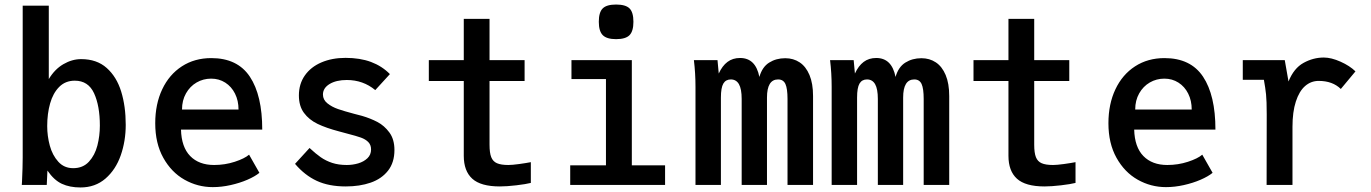

<svg xmlns="http://www.w3.org/2000/svg" viewBox="-20 -815 6040 846"><path d="M189 -63.5 186 0H76L77 -15.5Q80 -79.5 80 -121.5V-790H195V-466.5Q221 -510 259.2 -532.2Q297.5 -554.5 337.5 -554.5Q406.5 -554.5 450.2 -515.5Q494 -476.5 514 -411.5Q534 -346.5 534 -265Q534 -193.5 512 -130.5Q490 -67.5 444.8 -28.2Q399.5 11 334.5 11Q287.5 11 252.8 -5Q218 -21 189 -63.5ZM420 -261.5Q420 -348.5 394.5 -404Q369 -459.5 309.5 -459.5Q268 -459.5 240.8 -432Q213.5 -404.5 200.8 -359.2Q188 -314 188 -259.5Q188 -215.5 199.5 -173.2Q211 -131 236.8 -102.5Q262.5 -74 302.5 -74Q345.5 -74 371.8 -102.5Q398 -131 409 -173.5Q420 -216 420 -261.5Z M664 -272Q664 -356.5 694.8 -421.5Q725.5 -486.5 781.5 -522.8Q837.5 -559 911 -559Q1026.5 -559 1081 -477Q1135.5 -395 1135.5 -244H777.5Q779.5 -167 818 -127.5Q856.5 -88 923.5 -88Q971 -88 1014.5 -102.2Q1058 -116.5 1077.5 -133.5L1123 -53.5Q1103.5 -37.5 1070 -23Q1036.5 -8.5 996.2 0.5Q956 9.5 917.5 9.5Q851 9.5 793 -23.2Q735 -56 699.5 -119.8Q664 -183.5 664 -272ZM910.5 -468.5Q875.5 -468.5 846.2 -451.5Q817 -434.5 799.5 -403.5Q782 -372.5 782 -332.5H1031Q1031 -371.5 1015.5 -402.5Q1000 -433.5 972.5 -451Q945 -468.5 910.5 -468.5Z M1280 -93 1344 -163Q1370 -138.5 1392.8 -122.5Q1415.5 -106.5 1443.8 -97.2Q1472 -88 1508 -88Q1534 -88 1558.5 -95.2Q1583 -102.5 1599 -117.8Q1615 -133 1615 -156.5Q1615 -176.5 1602.8 -189Q1590.5 -201.5 1570.2 -208.8Q1550 -216 1511 -226L1474 -236Q1417 -251 1379.2 -269.2Q1341.5 -287.5 1319.2 -317.8Q1297 -348 1297 -394.5Q1297 -445 1323.2 -482.5Q1349.5 -520 1396.2 -540Q1443 -560 1502.5 -560Q1566.5 -560 1614.8 -542Q1663 -524 1698 -488.5L1633.5 -418Q1580 -462.5 1508 -462.5Q1461.5 -462.5 1432.2 -444.8Q1403 -427 1403 -398.5Q1403 -375.5 1422.5 -359.8Q1442 -344 1469.5 -334.5Q1497 -325 1540.5 -313.5L1575 -304.5Q1612.5 -293.5 1643 -277.5Q1673.5 -261.5 1695.8 -231.2Q1718 -201 1718 -154Q1718 -99 1689.8 -63Q1661.5 -27 1613.2 -10.2Q1565 6.5 1503.5 6.5Q1429 6.5 1376 -18Q1323 -42.5 1280 -93Z M2023.5 -128.5V-458H1869.5V-550H2023.5V-732H2137V-550H2291.5V-458H2137V-177Q2137 -141.5 2144.5 -122.5Q2152 -103.5 2169.8 -95.8Q2187.5 -88 2220 -88Q2236.5 -88 2267.5 -92.2Q2298.5 -96.5 2319 -100.5V-9Q2297.5 -3.5 2255.2 1.5Q2213 6.5 2182.5 6.5Q2098.5 6.5 2061 -27.5Q2023.5 -61.5 2023.5 -128.5Z M2498 -550H2764V-86.5H2910.5V0H2492.5V-86.5H2650V-466.5H2498ZM2618.5 -719Q2618.5 -761 2635.8 -778Q2653 -795 2694.5 -795Q2736.5 -795 2753.8 -778Q2771 -761 2771 -719Q2771 -677.5 2753.8 -660Q2736.5 -642.5 2694.5 -642.5Q2653.5 -642.5 2636 -660Q2618.5 -677.5 2618.5 -719Z M3037.5 -550H3141.5L3147 -491Q3162.5 -525 3185.5 -542.2Q3208.5 -559.5 3241 -559.5Q3309.5 -559.5 3326 -476Q3338.5 -520 3369.2 -539.2Q3400 -558.5 3440 -558.5Q3476 -558.5 3503.5 -540.2Q3531 -522 3546.8 -484.5Q3562.5 -447 3562.5 -392V0H3450V-379Q3450 -424.5 3440.8 -444.8Q3431.5 -465 3408.5 -465Q3359.5 -465 3359.5 -385V0H3248V-379Q3248 -423 3236 -444Q3224 -465 3200 -465Q3178 -465 3167.2 -446.8Q3156.5 -428.5 3156.5 -385V0H3044.5V-432.5Q3044.5 -492.5 3037.5 -550Z M3637.5 -550H3741.5L3747 -491Q3762.5 -525 3785.5 -542.2Q3808.5 -559.5 3841 -559.5Q3909.5 -559.5 3926 -476Q3938.5 -520 3969.2 -539.2Q4000 -558.5 4040 -558.5Q4076 -558.5 4103.5 -540.2Q4131 -522 4146.8 -484.5Q4162.5 -447 4162.5 -392V0H4050V-379Q4050 -424.5 4040.8 -444.8Q4031.5 -465 4008.5 -465Q3959.5 -465 3959.5 -385V0H3848V-379Q3848 -423 3836 -444Q3824 -465 3800 -465Q3778 -465 3767.2 -446.8Q3756.5 -428.5 3756.5 -385V0H3644.5V-432.5Q3644.5 -492.5 3637.5 -550Z M4423.5 -128.5V-458H4269.5V-550H4423.5V-732H4537V-550H4691.5V-458H4537V-177Q4537 -141.5 4544.5 -122.5Q4552 -103.5 4569.8 -95.8Q4587.5 -88 4620 -88Q4636.5 -88 4667.5 -92.2Q4698.5 -96.5 4719 -100.5V-9Q4697.5 -3.5 4655.2 1.5Q4613 6.5 4582.5 6.5Q4498.5 6.5 4461 -27.5Q4423.5 -61.5 4423.5 -128.5Z M4864 -272Q4864 -356.5 4894.8 -421.5Q4925.5 -486.5 4981.5 -522.8Q5037.5 -559 5111 -559Q5226.5 -559 5281 -477Q5335.5 -395 5335.5 -244H4977.5Q4979.5 -167 5018 -127.5Q5056.5 -88 5123.5 -88Q5171 -88 5214.5 -102.2Q5258 -116.5 5277.5 -133.5L5323 -53.5Q5303.5 -37.5 5270 -23Q5236.5 -8.5 5196.2 0.5Q5156 9.5 5117.5 9.5Q5051 9.5 4993 -23.2Q4935 -56 4899.5 -119.8Q4864 -183.5 4864 -272ZM5110.5 -468.5Q5075.5 -468.5 5046.2 -451.5Q5017 -434.5 4999.5 -403.5Q4982 -372.5 4982 -332.5H5231Q5231 -371.5 5215.5 -402.5Q5200 -433.5 5172.5 -451Q5145 -468.5 5110.5 -468.5Z M5561.5 -311Q5561.5 -371 5558.5 -399.2Q5555.5 -427.5 5549 -463.5H5456V-550H5641L5657.5 -456Q5681 -514.5 5723.8 -538Q5766.5 -561.5 5813 -561.5Q5846 -561.5 5886.8 -543.2Q5927.5 -525 5952.5 -500.5L5888 -423Q5851.5 -458.5 5790.5 -458.5Q5756.5 -458.5 5730.5 -435.8Q5704.5 -413 5689.8 -367.5Q5675 -322 5675 -256V0H5561Z"/></svg>

Font: JuliaMono SemiBold
Style: Regular
Weight: 600
Monospace: yes
Designer: cormullion
Foundry: corm
Version: Version 0.055; ttfautohint (v1.8.4)